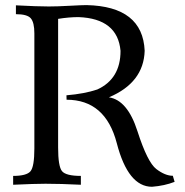

<svg xmlns="http://www.w3.org/2000/svg" viewBox="-20 -714 715 742"><path d="M567.4 7.8Q475.1 7.8 431.4 -160.4Q387.7 -328.6 237.3 -328.6L236.8 -345.7Q307.1 -351.6 356 -368.2Q445.8 -409.2 445.8 -517.6Q434.6 -642.1 283.7 -647.9Q246.6 -647.9 204.6 -641.1V-144Q204.6 -70.8 219.7 -52.5Q234.9 -34.2 292.5 -34.2V0Q214.4 -3.9 155.8 -3.9Q114.7 -3.9 30.8 0V-34.2Q82.5 -34.2 97.7 -52Q112.8 -69.8 112.8 -140.1V-585Q112.8 -627 99.1 -643.1Q85.4 -659.2 41.5 -659.2V-693.4Q124 -689 168.5 -689Q201.2 -689 249.8 -691.7Q298.3 -694.3 314.5 -694.3Q531.7 -689.5 539.1 -517.6Q535.2 -394.5 400.9 -337.9Q472.7 -327.1 511.2 -207Q549.8 -86.9 584 -60.8Q618.2 -34.7 647.9 -34.7L654.8 -11.2Q616.2 3.9 567.4 7.8Z"/></svg>

Font: Kelvinch
Style: Regular
Weight: 400
Designer: Paul James MIller
Foundry: High-Logic / Made with FontCreator
Version: Version 3.30 September 23, 2016